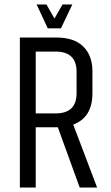

<svg xmlns="http://www.w3.org/2000/svg" viewBox="-20 -840 497 860"><path d="M239 -270H140V0H69V-672H232Q312 -672 353 -631.5Q394 -591 394 -521V-422Q394 -314 308 -282L415 0H337ZM140 -332H229Q323 -332 323 -423V-518Q323 -609 229 -609H140ZM194 -713 144 -820H188L224 -757L260 -820H304L253 -713Z"/></svg>

Font: Khand
Style: Regular
Weight: 400
Designer: Devanagari: Sanchit Sawaria, Jyotish Sonowal; Latin: Satya Rajpurohit
Foundry: Indian Type Foundry
Version: Version 1.100;PS 1.0;hotconv 1.0.78;makeotf.lib2.5.61930; tt